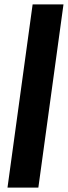

<svg xmlns="http://www.w3.org/2000/svg" viewBox="-20 -851 308 871"><path d="M14 0 128 -831H268L154 0Z"/></svg>

Font: Merriweather 48pt
Style: Bold Italic
Weight: 700
Italic angle: -7.8°
Version: Version 2.101